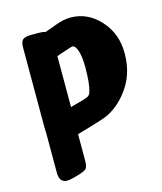

<svg xmlns="http://www.w3.org/2000/svg" viewBox="-105 -564 710 844"><g transform="rotate(-15 250.0 -142.5)"><path d="M60 -50V-413Q60 -429 64 -439Q68 -449 76.5 -452.5Q85 -456 91.5 -457Q98 -458 111 -458H142Q161 -458 174 -454Q183 -457 201 -463.5Q219 -470 225 -472.5Q231 -475 243 -478.5Q255 -482 261.5 -483.5Q268 -485 277 -486Q286 -487 295 -487Q372 -487 428.5 -425.5Q485 -364 485 -274Q485 -187 442.5 -123Q400 -59 340 -29Q318 -18 195 17V140Q195 168 183.5 176.5Q172 185 134 195Q126 197 122 198Q106 202 97 202Q61 202 61 157V-25ZM196 -106Q207 -109 219 -112.5Q231 -116 237.5 -117.5Q244 -119 252 -121.5Q260 -124 264 -125.5Q268 -127 272.5 -128.5Q277 -130 279 -132Q281 -134 283.5 -135.5Q286 -137 287 -140Q288 -143 289.5 -146Q291 -149 292 -153Q302 -187 302 -260Q302 -306 293 -334Q284 -362 270 -362Q265 -362 196 -338Z"/></g></svg>

Font: CMU Sans Serif
Style: Bold
Weight: 700
Version: Version 0.7.0